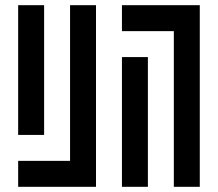

<svg xmlns="http://www.w3.org/2000/svg" viewBox="-20 -720 840 740"><path d="M50 -100V0H350V-700H250V-100ZM50 -700V-200H150V-700ZM450 -700V-600H650V0H750V-700ZM550 0V-500H450V0Z"/></svg>

Font: Mourier
Style: Regular
Weight: 400
Designer: Eric Mourier
Foundry: Velvetyne Type Foundry
Version: Version 2.000;hotconv 1.0.109;makeotfexe 2.5.65596